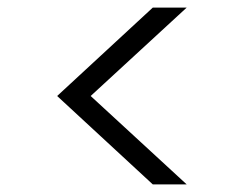

<svg xmlns="http://www.w3.org/2000/svg" viewBox="-20 -622 640 504"><path d="M470 -138H381L130 -370L381 -602H470L218 -370Z"/></svg>

Font: Parkinsans Light Light
Style: Regular
Weight: 300
Version: Version 1.000